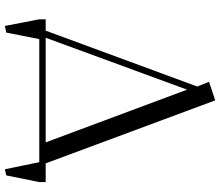

<svg xmlns="http://www.w3.org/2000/svg" viewBox="-77 -675 891 777"><g transform="rotate(90 368.5 -286.5)"><path d="M58.1 0V-25.9H104L330.1 -639.2L311 -687L386.2 -711.9L641.1 -25.9H716.8V0L689.9 133.8L665 139.2L636.2 0H138.2L111.8 133.8L85 139.2ZM132.8 -25.9H556.2L342.8 -598.1Z"/></g></svg>

Font: Dehuti Alt
Style: Book
Weight: 400
Version: Version 1.2